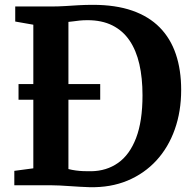

<svg xmlns="http://www.w3.org/2000/svg" viewBox="-20 -770 802 798"><path d="M351.8 8Q332.7 7.5 311.5 6.2Q290.4 5 269.1 3.5Q247.8 2 228 1Q208.2 0 191.7 0H39.5V-59.9L118.5 -70.4V-667.3L43.3 -680.5V-743H190.4Q222.3 -743 250.7 -744.8Q279 -746.6 307.1 -748.3Q335.2 -749.9 366.3 -749.9Q460.3 -749.9 529.5 -725.9Q598.6 -701.8 643.7 -656.1Q688.8 -610.3 710.9 -544.8Q733 -479.3 733 -396.6Q733 -307.1 706.5 -232.4Q680.1 -157.6 630.1 -103.1Q580 -48.6 509.9 -19.3Q439.7 10 351.8 8ZM359.4 -58.3Q423 -59.3 470.9 -93Q518.9 -126.7 545.6 -196.4Q572.3 -266 572.3 -373.8Q572.3 -445.9 559.2 -503.5Q546 -561 518.3 -601.8Q490.6 -642.5 447.2 -664.3Q403.8 -686.1 343.6 -686.1Q325.1 -686.1 310.3 -684.5Q295.5 -682.9 284 -681.2Q272.5 -679.5 264.4 -679V-67.4Q279.2 -63.6 294.7 -61.5Q310.1 -59.4 326.2 -58.7Q342.3 -58.1 359.4 -58.3ZM57 -355.4V-420.7H396.5V-355.4Z"/></svg>

Font: Merriweather Light
Style: Regular
Weight: 300
Designer: Eben Sorkin
Foundry: Eben Sorkin
Version: Version 2.100